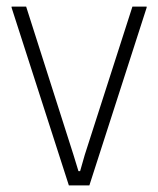

<svg xmlns="http://www.w3.org/2000/svg" viewBox="-20 -560 478 580"><path d="M15 -537V-540H59L202 -92L217 -43H222L236 -92L380 -540H423V-537L250 0H188Z"/></svg>

Font: Encode Sans Compressed
Style: ExtraLight
Weight: 200
Designer: Pablo Impallari, Andres Torresi
Foundry: Pablo Impallari, Andres Torresi
Version: Version 1.000; ttfautohint (v1.00) -l 8 -r 50 -G 200 -x 14 -